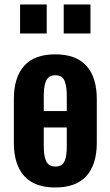

<svg xmlns="http://www.w3.org/2000/svg" viewBox="-20 -830 494 859"><path d="M265.1 -680.2V-810.1H384.8V-680.2ZM69.8 -680.2V-810.1H189V-680.2ZM227.1 8.8Q134.3 8.8 88.1 -42.7Q42 -94.2 42 -191.9V-386.2Q42 -483.9 88.1 -535.4Q134.3 -586.9 227.1 -586.9Q320.3 -586.9 366.7 -535.4Q413.1 -483.9 413.1 -386.2V-191.9Q413.1 -94.2 366.7 -42.7Q320.3 8.8 227.1 8.8ZM175.8 -395V-333H278.8V-395Q278.8 -418.5 277.1 -433.8Q275.4 -449.2 270.5 -464.1Q265.6 -479 255.1 -486.1Q244.6 -493.2 228 -493.2Q210.9 -493.2 200.2 -485.8Q189.5 -478.5 184.3 -463.9Q179.2 -449.2 177.5 -433.8Q175.8 -418.5 175.8 -395ZM228 -85Q244.6 -85 255.1 -92Q265.6 -99.1 270.8 -113.8Q275.9 -128.4 277.3 -143.6Q278.8 -158.7 278.8 -182.1V-259.8H175.8V-182.1Q175.8 -159.2 177.5 -144Q179.2 -128.9 184.3 -114.3Q189.5 -99.6 200.2 -92.3Q210.9 -85 228 -85Z"/></svg>

Font: Oswald Medium
Style: Regular
Weight: 500
Designer: Vernon Adams
Foundry: Vernon Adams
Version: Version 4.103